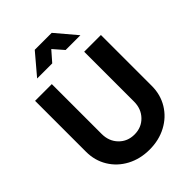

<svg xmlns="http://www.w3.org/2000/svg" viewBox="-277 -1114 1258 1258"><g transform="rotate(-45 352.0 -485.5)"><path d="M47 -273V-745H202V-283Q202 -216 244.5 -172Q287 -128 352 -128Q417 -128 459.5 -172Q502 -216 502 -283V-745H657V-273Q657 -192 617.5 -127Q578 -62 508.5 -25Q439 12 352 12Q265 12 195.5 -25Q126 -62 86.5 -127Q47 -192 47 -273ZM282 -983H439L561 -839H424L362 -910L300 -839H160Z"/></g></svg>

Font: BLUETTI 2.0
Style: Bold
Weight: 700
Designer: Stijn de Vries
Foundry: tokotype
Version: Version 2.005;October 31, 2023;FontCreator 14.0.0.2814 64-bi